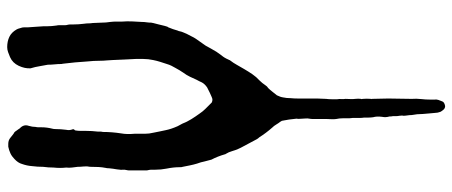

<svg xmlns="http://www.w3.org/2000/svg" viewBox="-382 -370 1258 534"><g transform="rotate(-90 247.0 -103.0)"><path d="M219 506Q213 506 209 501.5Q205 497 203 493Q200 485 200 478Q199 470 198.5 461.5Q198 453 197 444Q197 428 194 413Q194 407 193 401Q192 395 192 389Q193 387 192.5 384.5Q192 382 192 379Q191 374 191 369.5Q191 365 191 361Q190 357 190 351Q187 341 189 331Q191 316 188 306Q187 299 187 293Q187 287 187 281Q186 275 186 269Q186 263 186 257V249Q186 247 185.5 244.5Q185 242 185 239Q185 230 185 221Q185 212 183 203Q182 196 182.5 189.5Q183 183 183 177V149Q183 144 183 138.5Q183 133 184 128Q185 123 184.5 118.5Q184 114 184 110Q184 105 183.5 101Q183 97 184 93Q182 71 178 52L175 47Q171 42 167.5 36Q164 30 159 25Q144 8 132 -11Q129 -14 127 -17.5Q125 -21 123 -25Q121 -29 119 -32.5Q117 -36 115 -40Q111 -48 107 -55Q103 -62 100 -69Q96 -78 93.5 -87Q91 -96 86 -104Q85 -105 85 -105.5Q85 -106 85 -106Q79 -127 70 -144Q69 -149 67.5 -153.5Q66 -158 65 -163Q64 -168 62.5 -173.5Q61 -179 59 -184Q56 -194 54 -204Q52 -214 50 -224Q49 -226 49 -231Q49 -241 48 -250Q47 -259 45 -269Q42 -284 42 -300Q42 -305 42 -310Q42 -315 41 -319Q40 -322 40 -325.5Q40 -329 40 -333V-365Q40 -369 40 -372.5Q40 -376 41 -380Q41 -382 41.5 -383Q42 -384 42 -385Q41 -396 43 -407Q45 -418 46 -429Q46 -435 47 -438Q49 -448 49.5 -458Q50 -468 50 -478V-481Q52 -490 51 -499Q50 -508 50 -516Q49 -524 48 -532Q47 -540 48 -548Q47 -556 47 -565Q47 -574 48 -583Q48 -590 48.5 -597.5Q49 -605 50 -612Q50 -620 50.5 -627.5Q51 -635 52 -643Q53 -657 58 -671Q61 -682 72 -692Q79 -699 87.5 -703Q96 -707 106 -709H114Q124 -709 131 -703Q135 -700 138.5 -697Q142 -694 146 -692Q149 -689 150 -687Q152 -684 154 -681.5Q156 -679 157 -677Q169 -666 164 -652Q161 -642 161 -633Q160 -629 160 -625Q160 -621 160 -617Q160 -609 159 -601.5Q158 -594 156 -586Q155 -583 155 -577Q155 -570 154.5 -563Q154 -556 153 -548Q151 -539 154 -531Q156 -527 152 -524Q152 -524 151.5 -523Q151 -522 151 -521Q150 -514 150 -507.5Q150 -501 150 -494Q150 -485 149.5 -476.5Q149 -468 148 -460Q148 -456 148 -453Q148 -450 147 -446Q147 -433 146 -420.5Q145 -408 143 -395Q140 -379 142 -358V-329Q142 -317 145 -305Q147 -296 148.5 -287.5Q150 -279 152 -271Q155 -256 163 -238L170 -225Q175 -212 182.5 -200Q190 -188 198 -177Q204 -168 211 -161L229 -143Q236 -140 241 -142L246 -144Q251 -146 256 -148.5Q261 -151 265 -153L271 -156Q281 -163 285 -171Q288 -178 292 -185Q296 -194 300.5 -203.5Q305 -213 311 -221Q315 -227 318.5 -232.5Q322 -238 325 -244Q328 -249 331 -255Q334 -261 336 -268Q339 -277 342 -286.5Q345 -296 347 -306Q350 -320 350 -333V-355Q349 -369 348.5 -384.5Q348 -400 347 -419Q347 -425 346 -434.5Q345 -444 345 -454Q345 -463 344.5 -472Q344 -481 343 -490Q342 -507 340.5 -523Q339 -539 337 -555Q337 -557 336.5 -558.5Q336 -560 336 -561Q336 -571 335 -580Q334 -589 334 -599L330 -621Q329 -628 327.5 -634Q326 -640 324 -647Q323 -663 331 -680Q339 -697 355 -704Q362 -707 369 -709.5Q376 -712 383 -712Q399 -712 411.5 -706Q424 -700 432 -686Q434 -683 436 -675Q438 -670 438 -664.5Q438 -659 438 -654Q439 -644 439.5 -632.5Q440 -621 441 -610V-600Q441 -594 441.5 -588Q442 -582 443 -575Q444 -571 444 -566Q444 -561 444 -556Q444 -553 444 -550Q444 -547 445 -544Q446 -540 446 -536Q446 -532 446 -528Q446 -521 446.5 -513.5Q447 -506 448 -498Q449 -492 449 -486Q449 -480 450 -474Q450 -468 450.5 -462Q451 -456 451 -450Q451 -444 451.5 -437.5Q452 -431 453 -425Q454 -417 454 -408.5Q454 -400 454 -392Q455 -379 454.5 -365.5Q454 -352 453 -338Q453 -331 452 -324.5Q451 -318 451 -311Q451 -310 450.5 -309Q450 -308 450 -306Q448 -299 446 -290.5Q444 -282 442 -274Q441 -272 440.5 -269Q440 -266 438 -264Q435 -257 433 -251Q431 -245 429 -238Q427 -234 427 -232Q426 -227 424 -222.5Q422 -218 420 -213Q416 -206 413 -199.5Q410 -193 406 -187Q403 -183 400 -178.5Q397 -174 394 -170L387 -160Q383 -153 379 -145.5Q375 -138 370 -130Q366 -124 360 -116Q353 -108 348 -96Q347 -95 347 -94Q347 -93 346 -92Q339 -83 333.5 -73Q328 -63 322 -53Q315 -41 307.5 -30Q300 -19 290 -10Q283 -3 277 6Q274 11 269 14Q264 19 259 25.5Q254 32 249 38Q244 48 243 56Q242 60 241.5 65.5Q241 71 241 76Q240 86 240 96.5Q240 107 240 118V150Q240 156 239.5 162Q239 168 239 175Q238 182 238 190Q238 198 238 206Q239 212 238.5 217.5Q238 223 239 229Q239 236 238.5 242.5Q238 249 239 256Q240 265 239 272Q238 273 238.5 274.5Q239 276 239 277Q240 288 239 300Q238 301 238.5 301.5Q239 302 239 302Q239 313 239.5 324.5Q240 336 240 348Q240 364 239.5 380Q239 396 239 413Q240 426 238.5 439Q237 452 237 465V476Q238 482 236 487.5Q234 493 232 498Q230 504 219 506Z"/></g></svg>

Font: Lacquer
Style: Regular
Weight: 400
Designer: Eli Block, Niki Polyocan
Version: Version 1.100